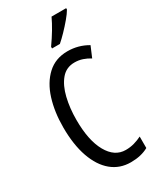

<svg xmlns="http://www.w3.org/2000/svg" viewBox="-236 -1018 917 1103"><g transform="rotate(-30 223.0 -466.5)"><path d="M292 -649Q237 -649 203 -608.5Q169 -568 153 -501.5Q137 -435 137 -357Q137 -221 180.5 -143.5Q224 -66 297 -66Q327 -66 353.5 -73.5Q380 -81 404 -93V-17Q356 10 287 10Q214 10 161 -34Q108 -78 79 -160.5Q50 -243 50 -358Q50 -460 76 -543Q102 -626 155.5 -675.5Q209 -725 289 -725Q361 -725 422 -689L392 -618Q370 -632 345 -640.5Q320 -649 292 -649ZM407 -934Q395 -913 371 -884.5Q347 -856 320.5 -828.5Q294 -801 273 -783H221V-794Q279 -876 310 -943H407Z"/></g></svg>

Font: Noto Sans Bengali UI ExtraCondensed
Style: Regular
Weight: 400
Width: 2
Designer: Jelle Bosma - Monotype Design Team
Foundry: Monotype Imaging Inc.
Version: Version 2.003; ttfautohint (v1.8.4.7-5d5b)